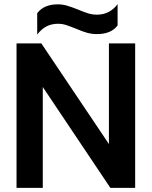

<svg xmlns="http://www.w3.org/2000/svg" viewBox="-20 -909 734 929"><path d="M160 -845Q192 -888 260 -888Q282 -888 303 -882Q324 -876 357 -863Q385 -851 406 -844.5Q427 -838 449 -838Q511 -838 549 -889V-786Q518 -744 449 -744Q424 -744 401 -750.5Q378 -757 348 -770Q318 -782 299.5 -788Q281 -794 260 -794Q231 -794 206.5 -782Q182 -770 160 -742ZM60 -699H180L507 -212V-699H634V0H514L187 -488V0H60Z"/></svg>

Font: Prompt Medium
Style: Regular
Weight: 500
Designer: Katatrad Team
Foundry: CadsonDemak
Version: Version 1.000